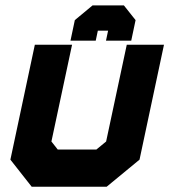

<svg xmlns="http://www.w3.org/2000/svg" viewBox="-20 -710 644 730"><path d="M100.5 0 19.5 -103 112.5 -540H254L175.5 -172L199.5 -141.5H346.5L383.5 -172L462 -540H603.5L510.5 -103L385.5 0ZM155.5 -71H364L449.5 -146L518.5 -470L449.5 -146L364 -71H155.5L98.5 -146.5L167.5 -470L98.5 -146.5ZM451 -689.5 495.5 -633.5 479 -555.5H383L391 -593.5H352L344 -555.5H248L264.5 -633.5L332 -689.5ZM416 -645.5H348L307 -609.5L304.5 -596.5L307 -609.5L348 -645.5H416L441 -609.5L438.5 -596.5L441 -609.5Z"/></svg>

Font: Tourney Thin Black
Style: Italic
Weight: 900
Italic angle: -12°
Version: Version 1.015